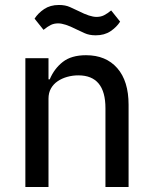

<svg xmlns="http://www.w3.org/2000/svg" viewBox="-20 -752 613 772"><path d="M82 0V-518H175V-433H180Q198 -476 232.5 -503Q267 -530 326 -530Q406 -530 451.5 -478Q497 -426 497 -331V0H404V-317Q404 -449 295 -449Q272 -449 250.5 -443Q229 -437 212 -425.5Q195 -414 185 -396.5Q175 -379 175 -355V0ZM365 -610Q339 -610 320.5 -618.5Q302 -627 285 -635Q240 -658 214 -658Q197 -658 184 -651.5Q171 -645 155 -632L119 -677Q133 -699 157.5 -715.5Q182 -732 217 -732Q243 -732 261.5 -723.5Q280 -715 297 -707Q342 -684 368 -684Q385 -684 398 -690.5Q411 -697 427 -710L463 -665Q449 -643 424.5 -626.5Q400 -610 365 -610Z"/></svg>

Font: IBM Plex Sans Thai Text
Style: Regular
Weight: 450
Designer: Mike Abbink, Paul van der Laan, Pieter van Rosmalen, Ben Mitchell, Mark Frömberg
Foundry: Bold Monday
Version: Version 1.1